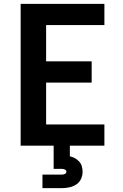

<svg xmlns="http://www.w3.org/2000/svg" viewBox="-20 -755 640 995"><path d="M87 0V-735H521V-625H219V-437H455V-327H219V-110H521V0ZM200 220V150H300Q308 150 316 146.5Q324 143 324 135Q324 127 316 123.5Q308 120 300 120H258V0H342V55Q356 58 368.5 65Q381 72 390.5 82.5Q400 93 404 107Q408 121 408 135Q408 155 399.5 173Q391 191 374.5 201.5Q358 212 338.5 216Q319 220 300 220Z"/></svg>

Font: Iosevka Custom XBdEx
Style: Regular
Weight: 800
Width: 7
Monospace: yes
Designer: Belleve Invis
Foundry: Belleve Invis
Version: Version 11.2.4; ttfautohint (v1.8.4)